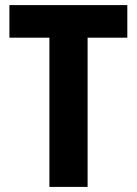

<svg xmlns="http://www.w3.org/2000/svg" viewBox="-20 -734 538 754"><path d="M324 0V-586H480V-714H17V-586H174V0Z"/></svg>

Font: Noto Sans Oriya Cond Bold
Style: Bold
Weight: 700
Width: 3
Designer: Amélie Bonet and Sol Matas
Foundry: Google LLC
Version: Version 2.006